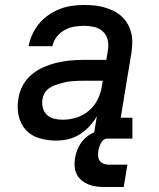

<svg xmlns="http://www.w3.org/2000/svg" viewBox="-20 -558 640 773"><path d="M206 8Q171 8 138.5 -1.5Q106 -11 84 -35Q62 -59 55 -92.5Q48 -126 54 -161Q58 -188 71.5 -213.5Q85 -239 107 -257.5Q129 -276 155.5 -287.5Q182 -299 209 -305.5Q236 -312 263 -314.5Q290 -317 317 -317H408L415 -359Q418 -380 413 -399.5Q408 -419 393.5 -432Q379 -445 359 -449.5Q339 -454 318 -454Q298 -454 278 -450.5Q258 -447 240 -437Q222 -427 208.5 -410Q195 -393 191 -372H95Q100 -397 110.5 -420Q121 -443 137.5 -463Q154 -483 176 -498Q198 -513 221.5 -522Q245 -531 269.5 -534.5Q294 -538 318 -538Q339 -538 359.5 -536Q380 -534 399.5 -528.5Q419 -523 436.5 -514.5Q454 -506 468.5 -493Q483 -480 493 -463Q503 -446 508 -426.5Q513 -407 512.5 -386.5Q512 -366 509 -345L466 -84H513V0H355L370 -90Q357 -68 339.5 -49Q322 -30 300 -16.5Q278 -3 254 2.5Q230 8 206 8ZM232 -76Q260 -76 287.5 -84.5Q315 -93 337.5 -112Q360 -131 373 -157Q386 -183 390 -211L394 -233H317Q305 -233 293 -232.5Q281 -232 269 -231Q257 -230 245 -227.5Q233 -225 221 -221.5Q209 -218 197.5 -213.5Q186 -209 175.5 -201Q165 -193 159 -182Q153 -171 151 -159Q148 -141 152.5 -124Q157 -107 169 -95.5Q181 -84 198 -80Q215 -76 232 -76ZM478 195H403Q386 195 369 193Q352 191 337 185Q322 179 309.5 169Q297 159 289.5 144.5Q282 130 280.5 113Q279 96 282 79Q286 55 297 33Q308 11 327 -5.5Q346 -22 370 -28.5Q394 -35 417 -35L411 0Q403 0 396 6Q389 12 385.5 19.5Q382 27 379.5 34.5Q377 42 376 50Q374 61 375 71.5Q376 82 382 90Q388 98 398 101.5Q408 105 418 105H493Z"/></svg>

Font: Iosevka Slab MdExObl
Style: Regular
Weight: 500
Width: 7
Italic angle: -9°
Monospace: yes
Designer: Belleve Invis
Foundry: Belleve Invis
Version: Version 11.1.1; ttfautohint (v1.8.3)